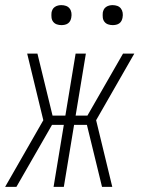

<svg xmlns="http://www.w3.org/2000/svg" viewBox="-35 -729 555 749"><path d="M29 0H-15L134 -260L71 -520H111L170 -278H220L260 -520H300L260 -278H306L445 -520H489L340 -260L403 0H363L304 -242H254L214 0H174L214 -242H168ZM405 -631Q395 -631 386.5 -634Q378 -637 372.5 -644Q367 -651 366 -660.5Q365 -670 366 -680Q367 -686 370 -692Q373 -698 379 -702Q385 -706 391.5 -707.5Q398 -709 404 -709Q414 -709 422.5 -706Q431 -703 436.5 -696Q442 -689 443.5 -679.5Q445 -670 443 -660Q442 -654 439 -648Q436 -642 430.5 -638Q425 -634 418 -632.5Q411 -631 405 -631ZM205 -631Q195 -631 186.5 -634Q178 -637 172.5 -644Q167 -651 166 -660.5Q165 -670 166 -680Q167 -686 170 -692Q173 -698 179 -702Q185 -706 191.5 -707.5Q198 -709 204 -709Q214 -709 222.5 -706Q231 -703 236.5 -696Q242 -689 243.5 -679.5Q245 -670 243 -660Q242 -654 239 -648Q236 -642 230.5 -638Q225 -634 218 -632.5Q211 -631 205 -631Z"/></svg>

Font: Iosevka Term Curly Extralight
Style: Italic
Weight: 200
Italic angle: -9°
Designer: Belleve Invis
Foundry: Belleve Invis
Version: Version 32.3.0